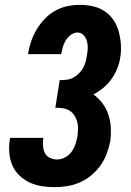

<svg xmlns="http://www.w3.org/2000/svg" viewBox="-20 -763 540 791"><path d="M206 8Q179 8 152.5 4Q126 0 102.5 -11Q79 -22 60.5 -39.5Q42 -57 31.5 -80.5Q21 -104 18.5 -131Q16 -158 20 -185L22 -195H159L158 -191Q156 -175 157.5 -159.5Q159 -144 165.5 -131.5Q172 -119 186 -112.5Q200 -106 216 -106Q232 -106 248 -114.5Q264 -123 274.5 -137.5Q285 -152 290.5 -168Q296 -184 299 -201Q301 -216 301.5 -231.5Q302 -247 298 -261.5Q294 -276 286 -288Q278 -300 266 -307.5Q254 -315 239 -317Q224 -319 208 -319L226 -433Q240 -433 254 -434.5Q268 -436 280.5 -442.5Q293 -449 304 -459.5Q315 -470 322 -482.5Q329 -495 332.5 -508Q336 -521 338 -535Q341 -550 341.5 -565Q342 -580 338 -594Q334 -608 324 -618.5Q314 -629 299 -629Q285 -629 272 -619.5Q259 -610 251 -597Q243 -584 239 -569.5Q235 -555 232 -541V-540H95L96 -543Q100 -568 108.5 -593Q117 -618 131 -641.5Q145 -665 164 -685Q183 -705 207 -718.5Q231 -732 257 -737.5Q283 -743 309 -743Q337 -743 363.5 -737Q390 -731 411.5 -716.5Q433 -702 447.5 -680.5Q462 -659 469 -633.5Q476 -608 478 -580Q480 -552 475 -524Q472 -502 462.5 -479.5Q453 -457 439 -437Q425 -417 405.5 -401Q386 -385 365 -374Q386 -359 402 -337.5Q418 -316 426.5 -290.5Q435 -265 436.5 -237Q438 -209 434 -180Q429 -155 419.5 -129.5Q410 -104 394 -81.5Q378 -59 356.5 -41Q335 -23 310 -12Q285 -1 258.5 3.5Q232 8 206 8Z"/></svg>

Font: Iosevka Heavy
Style: Italic
Weight: 900
Italic angle: -9°
Monospace: yes
Designer: Belleve Invis
Foundry: Belleve Invis
Version: Version 32.5.0; ttfautohint (v1.8.4)